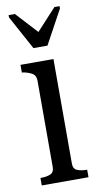

<svg xmlns="http://www.w3.org/2000/svg" viewBox="-85 -770 417 809"><g transform="rotate(-10 123.5 -365.5)"><path d="M92 -576H152L231 -721V-731H209L116 -630H133L40 -731H13V-721ZM167 -516V-68Q167 -46 183.5 -39Q200 -32 225 -32H226V0H26V-32H28Q53 -32 69 -39Q85 -46 85 -68V-437Q85 -458 73 -467Q61 -476 35 -482L26 -483V-516Z"/></g></svg>

Font: Roboto Serif 120pt ExtraCondensed
Style: Regular
Weight: 400
Width: 2
Designer: Greg Gazdowicz
Foundry: Commercial Type
Version: Version 1.008